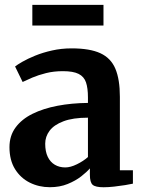

<svg xmlns="http://www.w3.org/2000/svg" viewBox="-20 -770 596 801"><path d="M19.5 -156.1Q19.5 -203.6 45 -238.2Q70.5 -272.8 115.5 -295.1Q160.5 -317.4 219.8 -328.7Q279.1 -340 346.9 -340.6V-363.6Q346.9 -402.2 338.8 -426.3Q330.6 -450.4 308 -461.7Q285.5 -473.1 242.5 -473.1Q204.2 -473.1 172 -465Q139.8 -456.9 115.1 -446.4Q90.4 -435.9 74.4 -428L42.9 -492.6Q51.8 -499.9 73.5 -512.4Q95.2 -524.9 126.7 -537.8Q158.3 -550.7 197.1 -559.4Q235.9 -568.2 278.7 -568.2Q355 -568.2 398.9 -547.9Q442.7 -527.6 461.4 -483.1Q480.1 -438.7 480.1 -366.1V-59.6H534.5V-3.8Q523.1 -1.2 501.7 2.3Q480.3 5.8 456.1 8.5Q431.9 11.2 412.2 11.2Q378.4 11.2 366.7 1.1Q355 -9.1 355 -40.6V-67.5Q342.5 -52.8 318.9 -34.3Q295.2 -15.8 262.2 -2.4Q229.2 11 187.9 11Q142.7 11 104.4 -8Q66 -27.1 42.8 -64.3Q19.5 -101.6 19.5 -156.1ZM252.3 -71.5Q274 -71.5 300.7 -84.6Q327.4 -97.6 346.9 -114.8V-279.1Q284.2 -279 244.7 -264Q205.2 -249.1 186.9 -224.6Q168.6 -200.2 168.6 -170.5Q168.6 -137.7 179.2 -115.8Q189.8 -93.8 208.7 -82.7Q227.6 -71.5 252.3 -71.5ZM411.7 -749.7V-663.4H114.9V-749.7Z"/></svg>

Font: Merriweather 7pt Light
Style: Regular
Weight: 300
Designer: Eben Sorkin
Foundry: Eben Sorkin
Version: Version 2.200;gftools[0.9.31]